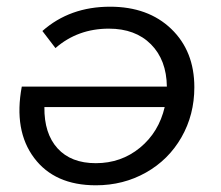

<svg xmlns="http://www.w3.org/2000/svg" viewBox="-20 -551 661 573"><path d="M308.5 -531Q422 -531 491 -464.8Q560 -398.5 560 -290.5Q560 -208.5 521.5 -141.2Q483 -74 415.5 -36Q348 2 266 2Q143 2 81.8 -79.8Q20.5 -161.5 45 -292.5H478Q477 -372 430.5 -418.8Q384 -465.5 305 -465.5Q212 -465.5 145.5 -407.5L106.5 -458.5Q188.5 -531 308.5 -531ZM266 -64Q341.5 -64 397.8 -110.2Q454 -156.5 471.5 -231.5H112.5Q111.5 -152.5 151.8 -108.2Q192 -64 266 -64Z"/></svg>

Font: Argentum Sans Light
Style: Italic
Weight: 300
Italic angle: -11.3°
Designer: Julieta Ulanovsky (font), Owen Earl (portions from Jones font), Cristiano Sobral (main changes and remaster)
Foundry: Julieta Ulanovsky (font), Owen Earl (portions from Jones font), Cristiano Sobral (main changes and remaster)
Version: Version 3.127